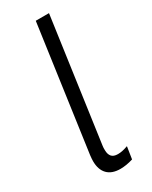

<svg xmlns="http://www.w3.org/2000/svg" viewBox="-186 -741 628 792"><g transform="rotate(-30 128.0 -345.0)"><path d="M137 7Q96 7 75 -15Q54 -37 54 -77Q54 -82 54.5 -89.5Q55 -97 56 -105L139 -697H202L120 -113Q119 -108 119 -103Q119 -98 119 -92Q119 -73 128 -62Q137 -51 158 -51Q169 -51 180.5 -53.5Q192 -56 206 -61L197 -3Q181 2 165.5 4.5Q150 7 137 7Z"/></g></svg>

Font: Hanken Grotesk Light
Style: Italic
Weight: 300
Italic angle: -8°
Designer: Alfredo Marco Pradil
Foundry: Hanken Design Co.
Version: Version 3.013